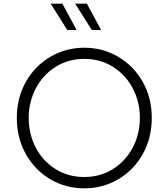

<svg xmlns="http://www.w3.org/2000/svg" viewBox="-20 -1018 921 1050"><path d="M72 -373Q72 -483 121.5 -570.5Q171 -658 255.5 -707.5Q340 -757 441 -757Q542 -757 626.5 -707.5Q711 -658 760.5 -570.5Q810 -483 810 -373Q810 -263 760.5 -175Q711 -87 626.5 -37.5Q542 12 441 12Q340 12 255.5 -37.5Q171 -87 121.5 -175Q72 -263 72 -373ZM441 -50Q528 -50 597.5 -93.5Q667 -137 706 -211Q745 -285 745 -373Q745 -460 706.5 -534Q668 -608 598.5 -652Q529 -696 441 -696Q353 -696 283.5 -652Q214 -608 175.5 -534Q137 -460 137 -373Q137 -285 175.5 -211Q214 -137 283.5 -93.5Q353 -50 441 -50ZM391 -998H455L533 -854H482ZM321 -998 399 -854H348L257 -998Z"/></svg>

Font: Eudoxus Sans Light
Style: Regular
Weight: 300
Designer: Stijn de Vries
Foundry: tokotype
Version: Version 2.005